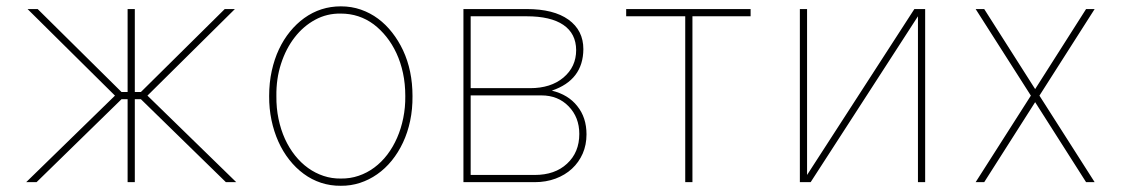

<svg xmlns="http://www.w3.org/2000/svg" viewBox="-20 -574 3532 605"><path d="M724.4 0H691.8L424 -261.4H404.8V0H382.1V-261.4H362.9L95.2 0H62.5L342.3 -272.7L66.8 -545.5H98.7L362.9 -284.1H382.1V-545.5H404.8V-284.1H424L688.2 -545.5H720.2L444.6 -272.7Z M827.8 0ZM1054 11.4Q1021.3 11.7 991.7 2Q962 -7.8 937 -26.3Q911.9 -44.7 891.5 -70.7Q871.1 -96.6 857.1 -128Q843 -159.4 835.4 -195.8Q827.8 -232.2 828.1 -271.3Q828.1 -313.6 836.3 -350.7Q844.5 -387.8 859 -418.7Q873.6 -449.6 893.8 -474.4Q914.1 -499.3 938.6 -517Q990.1 -554 1054 -554Q1087.7 -554 1117.2 -543.7Q1146.7 -533.4 1171.3 -515.1Q1196 -496.8 1215.9 -471.2Q1235.8 -445.7 1250 -415.5Q1279.8 -351.6 1279.8 -271.3Q1280.2 -230.1 1272.4 -193.2Q1264.6 -156.2 1249.8 -124.8Q1235.1 -93.4 1214.5 -68Q1193.9 -42.6 1168.5 -24.9Q1143.1 -7.1 1114.2 2.3Q1085.2 11.7 1054 11.4ZM1054 -11.4Q1083.5 -11 1110.1 -20.1Q1136.7 -29.1 1159.4 -46Q1182.2 -62.9 1200.3 -86.6Q1218.4 -110.4 1231.2 -139.6Q1244 -168.7 1250.7 -202.1Q1257.5 -235.4 1257.1 -271.3Q1257.1 -310 1249.8 -343.9Q1242.5 -377.8 1229.2 -406.4Q1215.9 -435 1197.6 -457.9Q1179.3 -480.8 1157.7 -497.2Q1111.9 -531.2 1054 -531.2Q1010.3 -532 973 -511.7Q935.7 -491.5 908.4 -456.1Q881 -420.8 865.6 -373.2Q850.1 -325.6 850.9 -271.3Q850.5 -233.7 857.6 -199.6Q864.7 -165.5 877.8 -136.5Q891 -107.6 909.6 -84.2Q928.3 -60.7 950.8 -44.6Q973.4 -28.4 999.5 -19.7Q1025.6 -11 1054 -11.4Z M1664.8 0H1440.3V-545.5H1639.2Q1724.8 -545.5 1771.3 -512.1Q1818.2 -478.3 1818.2 -419Q1817.5 -321.7 1718.8 -288.4Q1770.6 -275.9 1799 -239.7Q1828.1 -203.8 1828.1 -150.6Q1828.1 -117.5 1816.1 -90Q1804 -62.5 1782.3 -42.4Q1760.7 -22.4 1730.6 -11.2Q1700.6 0 1664.8 0ZM1664.8 -22.7Q1728.7 -22.7 1766.7 -58.2Q1805.4 -93.8 1805.4 -152Q1805.4 -204.5 1771.7 -239Q1738.3 -273.4 1686.1 -273.4H1463.1V-22.7ZM1650.6 -296.2Q1715.6 -296.2 1755.3 -329.5Q1795.5 -363.3 1795.5 -416.2Q1795.1 -468.4 1755.1 -495.6Q1715.2 -522.7 1639.2 -522.7H1463.1V-296.2Z M2161.9 0H2139.2V-522.7H1953.1V-545.5H2345.2V-522.7H2161.9Z M2895.2 0H2872.5V-522.7L2534.4 0H2500.4V-545.5H2523.1V-22.7L2861.2 -545.5H2895.2Z M3054.3 0ZM3429.3 0H3402.3L3241.8 -252.1L3081.3 0H3054.3L3228.3 -272.7L3054.3 -545.5H3081.3L3241.8 -293.3L3402.3 -545.5H3429.3L3255.3 -272.7Z"/></svg>

Font: Linik Sans Thin
Style: Regular
Weight: 100
Designer: Fonts by Rasmus Andersson / Changes by Cristiano Sobral with parts from Marc Monis
Foundry: rsms
Version: Version 3.020; ttfautohint (v1.6)